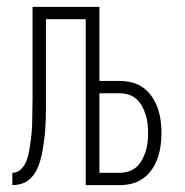

<svg xmlns="http://www.w3.org/2000/svg" viewBox="-20 -540 540 560"><path d="M230 0V-484H114V-253Q114 -238 114 -223Q114 -208 113.5 -193Q113 -178 112 -163Q111 -148 109 -133Q107 -118 104.5 -103Q102 -88 98 -73.5Q94 -59 87.5 -45.5Q81 -32 70.5 -21Q60 -10 45.5 -5Q31 0 16 0V-36Q32 -36 42.5 -47.5Q53 -59 58 -73Q63 -87 65.5 -102Q68 -117 70 -132.5Q72 -148 73 -163Q74 -178 74 -193Q74 -208 74.5 -223.5Q75 -239 75 -254V-520H270V-304H328Q347 -304 365 -299.5Q383 -295 398 -284Q413 -273 423.5 -257.5Q434 -242 440 -224.5Q446 -207 448.5 -189Q451 -171 451 -152Q451 -134 448.5 -115.5Q446 -97 440 -79.5Q434 -62 423.5 -46.5Q413 -31 398 -20Q383 -9 365 -4.5Q347 0 328 0ZM328 -36Q342 -36 355 -40Q368 -44 378 -53Q388 -62 394.5 -74Q401 -86 405 -99Q409 -112 410.5 -125.5Q412 -139 412 -152Q412 -166 410.5 -179Q409 -192 405 -205Q401 -218 394.5 -230Q388 -242 378 -251Q368 -260 355 -264Q342 -268 328 -268H270V-36Z"/></svg>

Font: Iosevka Term Curly Extralight
Style: Regular
Weight: 200
Designer: Belleve Invis
Foundry: Belleve Invis
Version: Version 32.3.0